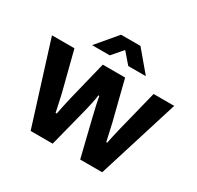

<svg xmlns="http://www.w3.org/2000/svg" viewBox="-155 -901 1107 1080"><g transform="rotate(30 399.0 -361.5)"><path d="M225.1 -590.8 336.9 -723.1H462.9L574.2 -590.8H460L399.9 -660.2L339.8 -590.8ZM167 0 2 -525.9H147.9L213.9 -268.1Q219.2 -245.6 227.8 -205.1Q236.3 -164.6 237.8 -158.2H245.1Q257.8 -222.2 269 -270L332 -525.9H477.1L542 -269Q546.4 -251 566.9 -158.2H573.2Q579.1 -191.4 597.2 -266.1L662.1 -525.9H795.9L631.8 0H488.8L431.2 -234.9Q410.2 -321.3 402.8 -363.8H397Q392.6 -322.3 370.1 -234.9L310.1 0Z"/></g></svg>

Font: Archivo
Style: Bold
Weight: 700
Designer: Hector Gatti
Foundry: Omnibus-Type
Version: Version 2.001